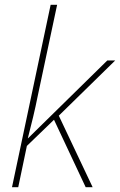

<svg xmlns="http://www.w3.org/2000/svg" viewBox="-20 -780 500 800"><path d="M30 0 191 -760H218L138 -384Q128 -334 118 -292.5Q108 -251 96 -204H97L427 -528H460L225 -298L366 0H337L205 -281L92 -172L56 0Z"/></svg>

Font: Noto Sans Disp Thin
Style: Italic
Weight: 100
Italic angle: -12°
Designer: Monotype Design Team
Foundry: Monotype Imaging Inc.
Version: Version 2.000;GOOG;noto-source:20170915:90ef993387c0